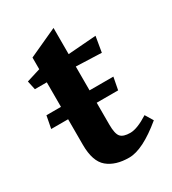

<svg xmlns="http://www.w3.org/2000/svg" viewBox="-141 -606 624 698"><g transform="rotate(-30 171.0 -257.0)"><path d="M193 -268H293L283 -216H193V-124Q193 -86 204 -73Q215 -60 244.5 -60Q274 -60 321 -90L341 -57Q253 16 196 16Q139 16 106 -11.5Q73 -39 73 -109V-216H2L12 -268H73V-371H23L15 -408L73 -426V-475L193 -530V-420L311 -429L300 -364L193 -368Z"/></g></svg>

Font: Buenard
Style: Bold
Weight: 700
Foundry: FontFuror
Version: Version 1.002 2011